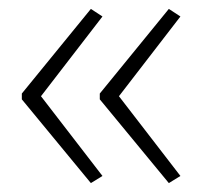

<svg xmlns="http://www.w3.org/2000/svg" viewBox="-20 -736 453 431"><path d="M29 -526 184 -716 210 -699 72 -520 210 -341 184 -325 29 -513ZM204 -526 359 -716 385 -699 247 -520 385 -341 359 -325 204 -513Z"/></svg>

Font: Noto Sans Khmer UI ExtraLight
Style: Regular
Weight: 200
Designer: Danh Hong and the Monotype Design Team
Foundry: Monotype Imaging Inc.
Version: Version 2.002; ttfautohint (v1.8.4.7-5d5b)